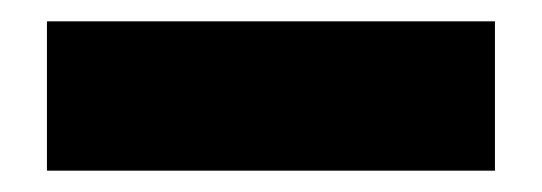

<svg xmlns="http://www.w3.org/2000/svg" viewBox="-20 -755 508 180"><path d="M24 -595V-735H444V-595Z"/></svg>

Font: M PLUS 2 Thin Black
Style: Regular
Weight: 900
Version: Version 1.001